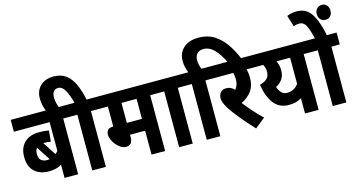

<svg xmlns="http://www.w3.org/2000/svg" viewBox="-91 -1293 3181 1706"><g transform="rotate(-15 1499.0 -440.0)"><path d="M531 -513H454V0H329V-121Q304 -106 275 -99Q246 -92 210 -92Q128 -92 79 -138Q30 -184 30 -272Q30 -355 78.5 -403Q127 -451 214 -451Q268 -451 304 -443L294 -342Q269 -348 233 -348Q230 -348 226 -348L306 -225Q318 -235 329 -249V-513H0V-622H531ZM146 -270Q146 -227 167 -210Q188 -193 220 -193Q233 -193 245 -195L162 -322Q146 -303 146 -270Z M325 -615Q299 -678 299 -738Q299 -809 344 -852.5Q389 -896 467 -896Q536 -896 581 -861.5Q626 -827 653.5 -765.5Q681 -704 698 -622H786V-513H709V0H584V-513H519V-622H587Q566 -700 541.5 -743.5Q517 -787 479 -787Q452 -787 437.5 -768.5Q423 -750 423 -716Q423 -686 429.5 -661Q436 -636 444 -615Z M1254 -513V0H1129V-220H990V-199Q990 -160 974.5 -142.5Q959 -125 929 -125Q906 -125 883 -139Q860 -153 841.5 -175Q823 -197 811.5 -222.5Q800 -248 800 -270Q800 -294 813 -311.5Q826 -329 863 -329L865 -328V-513H773V-622H1331V-513ZM1129 -513H990V-329H1129Z M1508 -513V0H1383V-513H1318V-622H1585V-513Z M1637 -513H1572V-622H1634Q1624 -647 1617.5 -673.5Q1611 -700 1611 -730Q1611 -806 1661.5 -851Q1712 -896 1800 -896Q1883 -896 1944 -857Q2005 -818 2048.5 -754Q2092 -690 2122 -615H1998Q1958 -697 1914 -742Q1870 -787 1816 -787Q1778 -787 1757.5 -765Q1737 -743 1737 -705Q1737 -681 1742 -660.5Q1747 -640 1755 -622H1839V-513H1762V0H1637Z M2180 -59 2087 16Q2018 -58 1967 -120.5Q1916 -183 1887 -228Q1868 -259 1859.5 -282Q1851 -305 1851 -326Q1851 -353 1867.5 -375.5Q1884 -398 1923 -398Q1964 -398 1996 -364Q2026 -397 2026 -452Q2026 -486 2018 -513H1826V-622H2210V-513H2141Q2145 -498 2148 -478Q2151 -458 2151 -433Q2151 -360 2116 -312Q2081 -264 2021 -236Q2051 -197 2093 -149.5Q2135 -102 2180 -59Z M2743 -622V-513H2666V0H2541V-140Q2493 -110 2425 -110Q2336 -110 2286.5 -174.5Q2237 -239 2220 -350Q2267 -362 2289 -385Q2311 -408 2311 -448Q2311 -465 2306 -482Q2301 -499 2294 -513H2197V-622ZM2353 -294Q2365 -258 2385.5 -238Q2406 -218 2437 -218Q2470 -218 2495.5 -232Q2521 -246 2541 -272V-513H2416Q2425 -494 2430.5 -472.5Q2436 -451 2436 -427Q2436 -377 2413.5 -345Q2391 -313 2353 -294Z M2921 -513V0H2796V-513H2731V-622H2998V-513ZM2800 -615Q2779 -706 2758 -745.5Q2737 -785 2698 -785Q2670 -785 2645 -775L2613 -878Q2655 -896 2701 -896Q2736 -896 2766.5 -884.5Q2797 -873 2823 -842.5Q2849 -812 2870.5 -757Q2892 -702 2910 -615ZM2870 -826Q2870 -855 2887.5 -874.5Q2905 -894 2934 -894Q2962 -894 2979 -874.5Q2996 -855 2996 -826Q2996 -795 2979 -776Q2962 -757 2934 -757Q2905 -757 2887.5 -776Q2870 -795 2870 -826Z"/></g></svg>

Font: Noto Sans Condensed
Style: Bold Italic
Weight: 700
Width: 3
Italic angle: -12°
Designer: Monotype Design Team
Foundry: Monotype Imaging Inc.
Version: Version 2.013; ttfautohint (v1.8.4.7-5d5b)